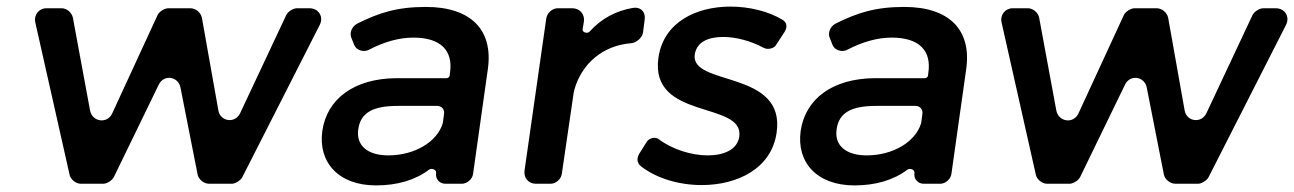

<svg xmlns="http://www.w3.org/2000/svg" viewBox="-20 -557 3923 582"><path d="M714 -19 949 -481C962 -506 946 -532 918 -532H880C869 -532 853 -522 848 -512L708 -214C693 -182 648 -188 642 -222L592 -503C589 -519 573 -532 557 -532H490C479 -532 463 -522 458 -512L320 -213C305 -181 260 -187 253 -222L201 -503C198 -519 182 -532 167 -532H121C98 -532 82 -512 87 -489L191 -27C194 -13 210 0 225 0H293C304 0 320 -10 325 -20L461 -300C476 -332 520 -326 527 -292L579 -28C582 -13 598 0 614 0H683C693 0 709 -10 714 -19Z M1330 0H1380C1396 0 1412 -14 1414 -30L1459 -349C1475 -466 1408 -536 1271 -536C1183 -536 1128 -518 1062 -485C1046 -476 1038 -456 1046 -440L1054 -420C1061 -404 1083 -398 1098 -406C1146 -431 1191 -443 1233 -443C1317 -443 1354 -403 1344 -336L1343 -328C1343 -324 1338 -320 1334 -320H1181C1053 -319 971 -257 957 -160C944 -66 1005 5 1120 5C1184 5 1239 -11 1281 -43C1289 -48 1303 -43 1302 -33C1299 -15 1312 0 1330 0ZM1157 -86C1093 -86 1059 -117 1066 -165C1073 -216 1111 -236 1186 -236H1305C1319 -236 1328 -225 1326 -212L1323 -189L1322 -183C1305 -127 1237 -86 1157 -86Z M1715 -532H1671C1654 -532 1639 -518 1636 -502L1570 -40C1567 -18 1582 0 1604 0H1649C1665 0 1681 -14 1683 -30L1719 -276C1719 -277 1721 -285 1721 -285C1743 -363 1806 -419 1893 -426C1909 -427 1927 -443 1929 -458L1934 -496C1938 -521 1922 -537 1898 -533C1846 -524 1802 -500 1767 -461C1760 -454 1745 -459 1746 -468L1750 -492C1753 -514 1737 -532 1715 -532Z M2194 -537C2092 -537 1992 -491 1976 -383C1948 -191 2236 -252 2221 -143C2215 -103 2174 -86 2125 -86C2076 -86 2018 -104 1977 -135C1966 -143 1949 -139 1941 -128L1919 -93C1910 -79 1909 -64 1923 -53C1970 -16 2039 4 2107 4C2214 4 2318 -45 2334 -154C2363 -347 2072 -294 2086 -392C2092 -430 2127 -445 2172 -445C2211 -445 2256 -433 2295 -412C2306 -406 2325 -409 2332 -420L2358 -460C2367 -474 2366 -489 2352 -497C2309 -523 2251 -537 2194 -537Z M2780 0H2830C2846 0 2862 -14 2864 -30L2909 -349C2925 -466 2858 -536 2721 -536C2633 -536 2578 -518 2512 -485C2496 -476 2488 -456 2496 -440L2504 -420C2511 -404 2533 -398 2548 -406C2596 -431 2641 -443 2683 -443C2767 -443 2804 -403 2794 -336L2793 -328C2793 -324 2788 -320 2784 -320H2631C2503 -319 2421 -257 2407 -160C2394 -66 2455 5 2570 5C2634 5 2689 -11 2731 -43C2739 -48 2753 -43 2752 -33C2749 -15 2762 0 2780 0ZM2607 -86C2543 -86 2509 -117 2516 -165C2523 -216 2561 -236 2636 -236H2755C2769 -236 2778 -225 2776 -212L2773 -189L2772 -183C2755 -127 2687 -86 2607 -86Z M3643 -19 3878 -481C3891 -506 3875 -532 3847 -532H3809C3798 -532 3782 -522 3777 -512L3637 -214C3622 -182 3577 -188 3571 -222L3521 -503C3518 -519 3502 -532 3486 -532H3419C3408 -532 3392 -522 3387 -512L3249 -213C3234 -181 3189 -187 3182 -222L3130 -503C3127 -519 3111 -532 3096 -532H3050C3027 -532 3011 -512 3016 -489L3120 -27C3123 -13 3139 0 3154 0H3222C3233 0 3249 -10 3254 -20L3390 -300C3405 -332 3449 -326 3456 -292L3508 -28C3511 -13 3527 0 3543 0H3612C3622 0 3638 -10 3643 -19Z"/></svg>

Font: Trueno
Style: RoundIt
Weight: 400
Designer: Julieta Ulanovsky, Jasper
Foundry: Julieta Ulanovsky, Cannot Into Space Fonts
Version: Version 3.001